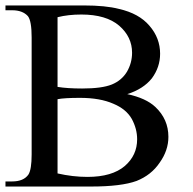

<svg xmlns="http://www.w3.org/2000/svg" viewBox="-20 -682 707 702"><path d="M445.3 -337.9Q513.7 -323.2 547.9 -291Q595.7 -246.1 595.7 -181.6Q595.7 -131.8 563.5 -86.9Q533.2 -42 479.5 -20.5Q423.8 0 312.5 0Q209 0 0 0Q0 -4.9 0 -18.6Q5.9 -18.6 24.4 -18.6Q66.4 -18.6 84 -43.9Q95.7 -62.5 95.7 -117.2Q95.7 -259.8 95.7 -544.9Q95.7 -605.5 82 -623Q62.5 -644.5 24.4 -644.5Q16.6 -644.5 0 -644.5Q0 -647.5 0 -656.2Q0 -658.2 0 -662.1Q71.3 -662.1 286.1 -662.1Q366.2 -662.1 415 -649.4Q488.3 -632.8 526.4 -587.9Q565.4 -543 565.4 -485.4Q565.4 -436.5 535.2 -395.5Q503.9 -356.4 445.3 -337.9ZM190.4 -364.3Q226.6 -358.4 280.3 -358.4Q352.5 -358.4 388.7 -373Q424.8 -387.7 444.3 -419.9Q462.9 -452.1 462.9 -489.3Q462.9 -546.9 416 -587.9Q368.2 -628.9 277.3 -628.9Q229.5 -628.9 190.4 -619.1Q190.4 -534.2 190.4 -364.3ZM190.4 -47.9Q246.1 -35.2 299.8 -35.2Q389.6 -35.2 436.5 -75.2Q481.4 -114.3 481.4 -172.9Q481.4 -210.9 461.9 -247.1Q441.4 -283.2 394.5 -302.7Q345.7 -324.2 272.5 -324.2Q214.8 -324.2 190.4 -319.3Q190.4 -228.5 190.4 -47.9Z"/></svg>

Font: Griech2
Style: Regular
Weight: 400
Version: 001.007